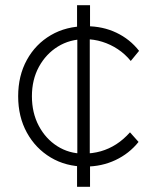

<svg xmlns="http://www.w3.org/2000/svg" viewBox="-20 -720 576 740"><path d="M50 -349Q50 -428 83.5 -489Q117 -550 176 -584.5Q235 -619 312 -619Q376 -619 428.5 -594Q481 -569 516 -524L484 -485Q462 -512 434 -530.5Q406 -549 374 -559Q342 -569 308 -569Q249 -569 203 -540.5Q157 -512 130 -462.5Q103 -413 103 -349Q103 -285 129.5 -235Q156 -185 201 -156.5Q246 -128 301 -128Q337 -128 368.5 -137Q400 -146 428 -164Q456 -182 481 -210L514 -173Q478 -128 425 -103Q372 -78 309 -78Q234 -78 175.5 -113Q117 -148 83.5 -209Q50 -270 50 -349ZM277 0V-88L278 -122V-577L277 -606V-700H327V-605L326 -577V-121L327 -87V0Z"/></svg>

Font: Mach ExtraLight
Style: Regular
Weight: 250
Version: Version 1.002